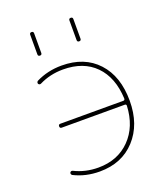

<svg xmlns="http://www.w3.org/2000/svg" viewBox="-137 -820 782 920"><g transform="rotate(-20 254.0 -360.0)"><path d="M323 -620V-720Q323 -730 333 -730Q343 -730 343 -720V-620Q343 -610 333 -610Q323 -610 323 -620ZM123 -620V-720Q123 -730 133 -730Q143 -730 143 -720V-620Q143 -610 133 -610Q123 -610 123 -620ZM213 -10Q312 -10 374.5 -73.5Q437 -137 442 -242Q442 -250 434 -250H113Q103 -250 103 -260Q103 -270 113 -270H434Q442 -270 442 -279Q437 -388 377 -449Q317 -510 213 -510Q147 -510 91 -482Q83 -479 78 -486Q76 -490 77.5 -494Q79 -498 82 -500Q142 -530 213 -530Q329 -530 396 -457.5Q463 -385 463 -260Q463 -139 394.5 -64.5Q326 10 213 10Q141 10 82 -20Q79 -22 77.5 -26Q76 -30 78 -34Q83 -41 91 -38Q147 -10 213 -10Z"/></g></svg>

Font: Rounded Mplus 1c Thin
Style: Regular
Weight: 250
Version: Version 1.059.20150529